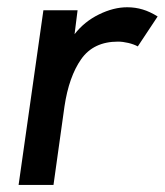

<svg xmlns="http://www.w3.org/2000/svg" viewBox="-20 -522 465 542"><path d="M102.5 -493H199L190.5 -425.5Q218 -461 259.2 -481.2Q300.5 -501.5 339 -501.5Q362 -501.5 382.8 -495.2Q403.5 -489 425 -475.5L369 -391Q358 -397 342.2 -400.8Q326.5 -404.5 313 -404.5Q244 -404.5 209.2 -355Q174.5 -305.5 162 -221.5L131 0H32.5Z"/></svg>

Font: HK Grotesk Medium
Style: Italic
Weight: 500
Italic angle: -8°
Designer: Alfredo Marco Pradil
Foundry: Hanken Design Co.
Version: Version 3.004